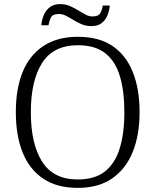

<svg xmlns="http://www.w3.org/2000/svg" viewBox="-20 -904 757 934"><path d="M358 10Q257 10 190 -35Q123 -80 90 -162.5Q57 -245 57 -359Q57 -473 90.5 -554.5Q124 -636 191.5 -680.5Q259 -725 359 -725Q461 -725 527 -680.5Q593 -636 626 -553.5Q659 -471 659 -358Q659 -247 625.5 -164.5Q592 -82 525.5 -36Q459 10 358 10ZM358 -31Q441 -31 490.5 -70Q540 -109 562.5 -182.5Q585 -256 585 -358Q585 -461 563 -534Q541 -607 491.5 -645.5Q442 -684 359 -684Q240 -684 185 -598Q130 -512 130 -358Q130 -204 185 -117.5Q240 -31 358 -31ZM424 -777Q399 -777 377.5 -786Q356 -795 337.5 -806.5Q319 -818 301.5 -827Q284 -836 266 -836Q236 -836 227.5 -818.5Q219 -801 216 -781H181Q183 -806 192.5 -829.5Q202 -853 221.5 -868.5Q241 -884 273 -884Q299 -884 320.5 -874.5Q342 -865 360.5 -853.5Q379 -842 396 -833Q413 -824 430 -824Q459 -824 468 -840.5Q477 -857 480 -877H514Q512 -852 502.5 -829Q493 -806 474.5 -791.5Q456 -777 424 -777Z"/></svg>

Font: Noto Serif Kannada Light
Style: Regular
Weight: 300
Version: Version 2.003